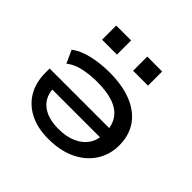

<svg xmlns="http://www.w3.org/2000/svg" viewBox="-179 -903 1093 1093"><g transform="rotate(45 368.0 -356.0)"><path d="M347 9Q260 9 198 -23Q136 -55 103 -112Q70 -169 70 -246V-280H577V-206H142L164 -228Q164 -152 212.5 -112Q261 -72 349 -72Q411 -72 456.5 -92Q502 -112 527 -148.5Q552 -185 552 -235V-247Q552 -303 526 -341.5Q500 -380 448 -399Q396 -418 317 -418Q259 -418 206.5 -407Q154 -396 118 -367L83 -444Q122 -475 187.5 -490.5Q253 -506 326 -506Q431 -506 505.5 -476Q580 -446 620 -389Q660 -332 660 -250Q660 -177 622.5 -118Q585 -59 515 -25Q445 9 347 9ZM415 -607V-721H535V-607ZM165 -607V-721H285V-607Z"/></g></svg>

Font: Nunito Sans 7pt Expanded Medium
Style: Regular
Weight: 500
Width: 7
Designer: Vernon Adams
Foundry: Vernon Adams
Version: Version 3.101;gftools[0.9.27]